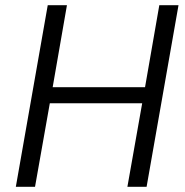

<svg xmlns="http://www.w3.org/2000/svg" viewBox="-20 -720 714 740"><path d="M164 -700H238L183 -384H539L594 -700H668L545 0H471L528 -322H172L115 0H41Z"/></svg>

Font: Sarabun Light
Style: Italic
Weight: 300
Italic angle: -10°
Designer: Suppakit Chalermlarp | Katatrad Co.,Ltd.
Foundry: Cadson Demak Co.,Ltd.
Version: Version 1.000; ttfautohint (v1.6)